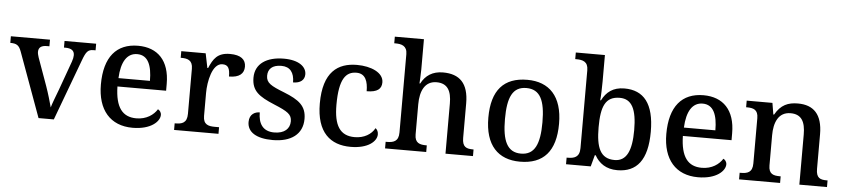

<svg xmlns="http://www.w3.org/2000/svg" viewBox="-45 -1026 5718 1301"><g transform="rotate(5 2814.5 -375.0)"><path d="M79 -439 239 0H343L497 -414C520 -477 533 -491 570 -491H584V-536H369V-491H378C420 -491 440 -476 440 -445C440 -433 437 -418 431 -401L360 -204C344 -161 322 -106 315 -79C306 -113 289 -172 272 -220L204 -409C200 -423 196 -435 196 -446C196 -477 215 -491 253 -491H270V-536H4V-491C47 -491 64 -480 79 -439Z M879 10C1005 10 1063 -50 1063 -93C1063 -112 1051 -125 1040 -130C1016 -91 968 -56 899 -56C805 -56 756 -117 753 -260H1084V-307C1084 -465 1002 -547 869 -547C722 -547 640 -451 640 -264C640 -91 727 10 879 10ZM969 -317H755C760 -429 799 -490 868 -490C942 -490 969 -421 969 -317Z M1161 0H1463V-45H1434C1391 -45 1355 -53 1355 -112V-268C1355 -345 1379 -472 1449 -472C1488 -472 1500 -448 1500 -393C1571 -393 1602 -422 1602 -469C1602 -517 1568 -546 1494 -546C1408 -546 1381 -501 1354 -438H1349L1329 -536H1163V-491H1166C1210 -491 1245 -482 1245 -423V-117C1245 -54 1210 -45 1165 -45H1161Z M1832 10C1956 10 2035 -46 2035 -151C2035 -239 1986 -277 1880 -319C1791 -354 1757 -372 1757 -421C1757 -466 1785 -496 1848 -496C1907 -496 1936 -458 1936 -391C1987 -391 2014 -415 2014 -453C2014 -503 1964 -546 1861 -546C1744 -546 1666 -495 1666 -400C1666 -310 1716 -275 1822 -231C1916 -192 1944 -174 1944 -127C1944 -77 1908 -42 1838 -42C1759 -42 1729 -95 1729 -169C1699 -169 1659 -153 1659 -98C1659 -29 1721 10 1832 10Z M2362 10C2481 10 2539 -43 2539 -90C2539 -108 2532 -122 2520 -131C2497 -88 2448 -58 2384 -58C2283 -58 2242 -126 2242 -266C2242 -443 2287 -494 2359 -494C2421 -494 2438 -440 2438 -375C2510 -375 2539 -399 2539 -444C2539 -510 2454 -547 2358 -547C2228 -547 2129 -480 2129 -265C2129 -67 2225 10 2362 10Z M2596 0H2876V-45H2873C2829 -45 2794 -53 2794 -112V-317C2794 -410 2827 -477 2905 -477C2980 -477 3007 -427 3007 -341V0H3194V-45H3191C3146 -45 3117 -54 3117 -117V-352C3117 -488 3056 -547 2943 -547C2872 -547 2824 -515 2795 -459H2790C2790 -464 2794 -514 2794 -553V-760H2596V-715H2605C2644 -715 2684 -706 2684 -649V-116C2684 -54 2648 -45 2604 -45H2596Z M3514 10C3673 10 3756 -81 3756 -269C3756 -456 3665 -547 3517 -547C3357 -547 3275 -456 3275 -269C3275 -81 3365 10 3514 10ZM3516 -45C3422 -45 3388 -122 3388 -269C3388 -417 3421 -491 3515 -491C3609 -491 3643 -417 3643 -269C3643 -122 3610 -45 3516 -45Z M4176 10C4308 10 4380 -76 4380 -269C4380 -461 4308 -546 4177 -546C4099 -546 4054 -509 4025 -452H4020C4023 -476 4025 -544 4025 -580V-760H3827V-715H3834C3878 -715 3915 -706 3915 -647V-117C3915 -54 3877 -45 3834 -45H3827V0H3995L4016 -78H4022C4051 -26 4099 10 4176 10ZM4152 -57C4054 -57 4025 -132 4025 -269C4025 -412 4054 -480 4151 -480C4234 -480 4267 -411 4267 -270C4267 -132 4234 -57 4152 -57Z M4725 10C4851 10 4909 -50 4909 -93C4909 -112 4897 -125 4886 -130C4862 -91 4814 -56 4745 -56C4651 -56 4602 -117 4599 -260H4930V-307C4930 -465 4848 -547 4715 -547C4568 -547 4486 -451 4486 -264C4486 -91 4573 10 4725 10ZM4815 -317H4601C4606 -429 4645 -490 4714 -490C4788 -490 4815 -421 4815 -317Z M5004 0H5283V-45H5278C5234 -45 5201 -53 5201 -112V-317C5201 -402 5229 -477 5313 -477C5388 -477 5414 -427 5414 -341V0H5602V-45H5597C5552 -45 5524 -54 5524 -117V-352C5524 -488 5463 -547 5357 -547C5290 -547 5241 -527 5202 -458H5197L5184 -536H5009V-491H5014C5058 -491 5091 -482 5091 -424V-116C5091 -54 5056 -45 5011 -45H5004Z"/></g></svg>

Font: Noto Serif Ethiopic Medium
Style: Regular
Weight: 500
Designer: Monotype Design Team
Foundry: Monotype Imaging Inc.
Version: Version 2.102